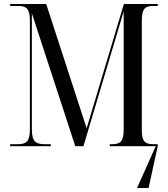

<svg xmlns="http://www.w3.org/2000/svg" viewBox="-20 -734 843 964"><path d="M31 0H235V-10H206C158 -10 140 -24 140 -86V-667L358 0H399L601 -677V-86C601 -26 587 -10 543 -10H531V0H762L668 210H726L772 0V-10H751C705 -10 692 -26 692 -83V-631C692 -688 707 -704 748 -704H772V-714H602L415 -90L212 -714H31V-704H73C114 -704 130 -688 130 -631V-84C130 -26 114 -10 69 -10H31Z"/></svg>

Font: Noto Serif Display Condensed
Style: Regular
Weight: 400
Width: 3
Designer: Monotype Design Team
Foundry: Monotype Imaging Inc.
Version: Version 2.009